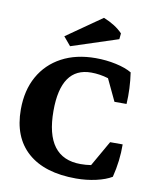

<svg xmlns="http://www.w3.org/2000/svg" viewBox="-78 -719 631 787"><g transform="rotate(10 238.0 -326.0)"><path d="M292 8.3Q161.1 8.3 90.8 -53.7Q20.5 -115.7 20.5 -231.4Q20.5 -311 53.2 -369.4Q85.9 -427.7 145.8 -459.7Q205.6 -491.7 287.1 -491.7Q330.6 -491.7 371.3 -482.9Q412.1 -474.1 437.5 -459Q447.3 -392.6 443.4 -328.6H393.1L350.1 -419.4Q314.5 -430.2 278.8 -430.2Q153.3 -430.2 153.3 -249Q153.3 -53.2 300.3 -53.2Q322.8 -53.2 343.8 -56.6L404.3 -162.6H456.5Q457.5 -95.2 439.9 -24.9Q415 -9.8 375 -0.7Q335 8.3 292 8.3ZM174.3 -521.5 144 -557.6 291 -660.2Q341.3 -640.1 370.6 -609.4L368.2 -585Z"/></g></svg>

Font: Markazi Text
Style: Bold
Weight: 700
Designer: Borna Izadpanah (Arabic designer), Fiona Ross (Arabic design director) and Florian Runge (Latin designer)
Foundry: Borna Izadpanah and Florian Runge
Version: Version 1.001; ttfautohint (v1.8.3)